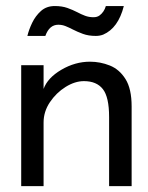

<svg xmlns="http://www.w3.org/2000/svg" viewBox="-20 -632 503 652"><path d="M427 0H350.5V-234.5Q350.5 -302.5 329.2 -329.5Q308 -356.5 265 -356.5Q234.5 -356.5 202.8 -336.8Q171 -317 149.5 -285Q128 -253 128 -216V0H52V-410.5H128V-330Q141.5 -367.5 188.2 -395Q235 -422.5 285.5 -422.5Q320.5 -422.5 353 -409.5Q385.5 -396.5 406.2 -363.5Q427 -330.5 427 -270.5ZM305.5 -510Q280.5 -510 261.5 -517Q242.5 -524 227 -532Q214.5 -538.5 202.8 -543.2Q191 -548 178 -548Q147.5 -548 134 -510H73Q78 -531 89.2 -554.5Q100.5 -578 119.2 -594.8Q138 -611.5 166 -611.5Q190.5 -611.5 208.8 -605Q227 -598.5 242.5 -590.5Q255.5 -583.5 268.8 -578.5Q282 -573.5 297.5 -573.5Q310 -573.5 318 -579.5Q333.5 -591 339.5 -611.5H400.5Q381.5 -536.5 330.5 -514.5Q319 -510 305.5 -510Z"/></svg>

Font: Lucymar Sans
Style: Regular
Weight: 400
Foundry: The League of Moveable Type (original font) / Main changes by Cristiano Sobral with portions from Mirco Monsees
Version: Version 2.001;August 30, 2020;FontCreator 13.0.0.2681 64-bit